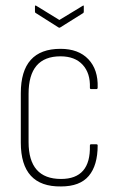

<svg xmlns="http://www.w3.org/2000/svg" viewBox="-20 -664 425 692"><path d="M200 8Q55 10 55 -150V-328Q55 -488 198 -488Q263 -488 298.5 -450.5Q334 -413 332 -349Q332 -343 328 -343H308Q304 -343 304 -348Q306 -400 278 -430.5Q250 -461 198 -461Q83 -461 83 -326V-152Q83 -19 200 -19Q307 -19 304 -139Q304 -144 308 -144H327Q332 -144 332 -140Q332 -68 300 -30Q268 8 200 8ZM191 -565 109 -617Q106 -618 106 -623V-641Q106 -646 111 -643L194 -592L278 -643Q282 -646 282 -641V-623Q282 -618 280 -617L197 -565Q194 -563 191 -565Z"/></svg>

Font: Sofia Sans Cond ExtraLight
Style: Regular
Weight: 200
Width: 3
Designer: Botio Nikoltchev, Ani Petrova
Foundry: lettersoup
Version: Version 4.100; ttfautohint (v1.8.3)